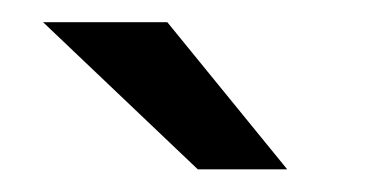

<svg xmlns="http://www.w3.org/2000/svg" viewBox="-20 -723 347 172"><path d="M157.2 -571.3 18.6 -703.1H129.9L237.3 -571.3Z"/></svg>

Font: Sen
Style: Regular
Weight: 400
Designer: Kosal Sen, Philatype
Foundry: Philatype
Version: Version 2.000;gftools[0.9.31]